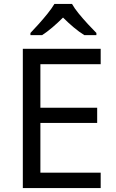

<svg xmlns="http://www.w3.org/2000/svg" viewBox="-20 -964 596 984"><path d="M496 0H97V-714H496V-635H187V-412H478V-334H187V-79H496ZM349 -944Q361 -922 383.5 -894.5Q406 -867 430.5 -840.5Q455 -814 474 -795V-784H412Q386 -800 358 -823.5Q330 -847 303 -874Q276 -847 249 -824Q222 -801 196 -784H136V-795Q155 -815 178.5 -841Q202 -867 224 -894.5Q246 -922 259 -944Z"/></svg>

Font: Noto Sans Gujarati
Style: Regular
Weight: 400
Designer: Jelle Bosma - Monotype Design Team, Universal Thirst
Foundry: Monotype Imaging Inc.
Version: Version 2.102